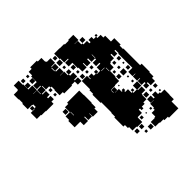

<svg xmlns="http://www.w3.org/2000/svg" viewBox="-166 -729 894 894"><g transform="rotate(-45 281.0 -281.5)"><path d="M283 -403V-379H259V-399H237V-395H185V-404H164V-438H166V-459H159V-468H138V-492H135V-467H110V-463H133V-439H116V-432H132V-410H116V-396H66V-398H38V-401H11V-441H38V-443H23V-459H39V-444H47V-461H41V-463H13V-499H17V-525H15V-557H42V-560H45V-587H77V-560H80V-526H106V-496H81V-495H105V-470H107V-495H132V-499H109V-523H132V-560H139V-583H159V-593H203V-587H227V-561H231V-556H256V-526H231V-523H253V-499H230V-494H254V-468H231V-467H257V-443H262V-460H280V-442H263V-434H284V-408H263V-403ZM83 -579H99V-563H83ZM115 -577H127V-565H115ZM528 -238H538V-184H535V-157H525V-137H497V-157H491V-141H471V-161H487V-168H468V-194H484V-197H467V-225H484V-227H467V-255H494V-348H497V-370H491V-351H471V-370H465V-347H440V-342H434V-318H410V-282H407V-255H379V-253H352V-251H371V-231H355V-230H380V-211H385V-217H397V-205H391V-199H409V-175H415V-169H437V-195H465V-167H439V-163H463V-139H439V-133H437V-105H416V-96H397V-85H385V-96H377V-75H349V-73H348V-44H314V-48H288V-71H281V-91H271V-151H276V-176H278V-244H274V-298H279V-323H284V-378H318V-356H321V-371H341V-356H354V-368H368V-354H356V-351H378V-374H402V-380H380V-402H402V-409H379V-432H373V-409H349V-432H345V-407H317V-433H313V-469H289V-493H312V-497H287V-523H283V-559H319V-558H348V-554H374V-558H408V-524H382V-523H403V-500H410V-493H433V-477H441V-491H461V-477H476V-486H486V-476H477V-468H498V-450H510V-412H532V-370H525V-348H528ZM81 -551H101V-531H81ZM111 -551H131V-531H111ZM263 -549H279V-533H263ZM260 -522H282V-500H260ZM229 -521H226V-500H229ZM411 -521H431V-501H411ZM277 -487V-475H265V-487ZM292 -460H310V-442H292ZM144 -458H158V-444H144ZM405 -432H403V-410H405ZM157 -427V-415H145V-427ZM307 -427V-415H295V-427ZM310 -382H292V-400H310ZM354 -398H368V-384H354ZM325 -385V-397H337V-385ZM244 -355V-326H245V-274H243V-246H235V-224H203V-246H201V-228H177V-251H173V-226H145V-249H108V-291H114V-315H142V-347H164V-355ZM381 -348V-346H402V-348ZM406 -320H408V-342H406ZM119 -320V-340H139V-320ZM473 -339H489V-323H473ZM444 -338H458V-324H444ZM146 -313H144V-291H146ZM415 -295V-307H427V-295ZM457 -307V-295H445V-307ZM485 -305V-297H477V-305ZM439 -283H463V-259H439ZM430 -262H412V-280H430ZM489 -263H473V-279H489ZM351 -250H349V-235H351ZM447 -237V-245H455V-237ZM394 -244V-238H388V-244ZM456 -206H446V-216H456ZM415 -187H427V-175H415ZM441 -111V-131H461V-111ZM503 -129H519V-113H503ZM475 -115V-127H487V-115ZM492 -84H504V-78H528V-44H527V-15H512V30H450V23H427V17H403V14H376V-16H403V-19H409V-43H429V-53H434V-78H458V-79H439V-103H463V-84H470V-102H492ZM515 -95V-87H507V-95ZM354 -54V-68H368V-54ZM416 -56V-66H426V-56ZM388 -58V-64H394V-58ZM310 -22H292V-40H310ZM340 -22H322V-40H340ZM371 9H351V-11H371ZM337 5H325V-7H337Z"/></g></svg>

Font: Rubik-Storm
Style: Regular
Weight: 400
Designer: NaN (generative design), Hubert & Fischer (Rubik source font outlines)
Foundry: NaN, Hubert & Fischer
Version: Version 1.000